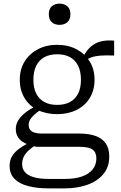

<svg xmlns="http://www.w3.org/2000/svg" viewBox="-20 -794 667 1058"><path d="M609 -488Q564 -490 533 -487.5Q502 -485 481 -477Q460 -469 445 -454L430 -461Q442 -492 459 -514Q476 -536 497.5 -549.5Q519 -563 546.5 -568Q574 -573 609 -570ZM295 -165Q234 -165 187.5 -188Q141 -211 115 -254Q89 -297 89 -354Q89 -412 115.5 -455Q142 -498 188.5 -522.5Q235 -547 295 -547Q355 -547 401.5 -522.5Q448 -498 474.5 -455Q501 -412 501 -354Q501 -297 474.5 -254Q448 -211 401.5 -188Q355 -165 295 -165ZM295 -216Q337 -216 366 -232Q395 -248 410.5 -278.5Q426 -309 426 -354Q426 -400 410.5 -431.5Q395 -463 366 -479Q337 -495 295 -495Q254 -495 224.5 -479Q195 -463 179.5 -431.5Q164 -400 164 -354Q164 -309 179.5 -278.5Q195 -248 224 -232Q253 -216 295 -216ZM248 244Q184 244 135.5 231.5Q87 219 60 191.5Q33 164 33 120Q33 90 46.5 67Q60 44 87.5 24Q115 4 158 -16L183 1Q153 20 135.5 37Q118 54 110 71.5Q102 89 102 110Q102 136 117 154Q132 172 164.5 182Q197 192 250 192H338Q393 192 431.5 178.5Q470 165 490.5 139.5Q511 114 511 79Q511 46 490.5 30.5Q470 15 417 15H178L177 14Q141 7 116.5 -5.5Q92 -18 79.5 -37.5Q67 -57 67 -82Q67 -109 81 -131.5Q95 -154 120.5 -174Q146 -194 182 -211L207 -191Q185 -176 169.5 -162.5Q154 -149 146 -135Q138 -121 138 -105Q138 -80 157 -69Q176 -58 213 -58H418Q471 -58 507.5 -44.5Q544 -31 563 -3.5Q582 24 582 68Q582 127 549 166Q516 205 460.5 224.5Q405 244 338 244ZM308 -657Q282 -657 265.5 -671.5Q249 -686 249 -716Q249 -745 265.5 -759.5Q282 -774 308 -774Q334 -774 351 -759.5Q368 -745 368 -716Q368 -686 351 -671.5Q334 -657 308 -657Z"/></svg>

Font: Roboto Serif 20pt Light
Style: Regular
Weight: 300
Version: Version 1.008